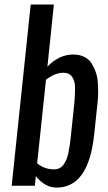

<svg xmlns="http://www.w3.org/2000/svg" viewBox="-20 -830 484 858"><path d="M232.9 8.3Q181.2 8.3 140.1 -43L135.7 0H32.2L117.2 -809.6H220.7L191.9 -532.2Q244.1 -586.4 307.1 -586.4Q335.4 -586.4 356.9 -575.7Q378.4 -564.9 390.1 -545.7Q401.9 -526.4 408.9 -504.9Q416 -483.4 417.5 -456.5Q418.5 -436.5 418.5 -419.9Q418.5 -414.1 418.5 -409.2Q418 -388.7 415.5 -367.2L400.9 -229.5Q376 8.3 232.9 8.3ZM221.2 -73.2Q234.9 -73.2 245.6 -78.4Q256.3 -83.5 263.9 -94.2Q271.5 -105 276.9 -117.4Q282.2 -129.9 286.1 -149.7Q290 -169.4 292.5 -186.5Q294.9 -203.6 297.4 -229L312 -367.2Q315.4 -406.2 315.4 -437Q315.4 -467.8 302.5 -486.3Q289.6 -504.9 262.7 -504.9Q226.1 -504.9 185.5 -473.6L146 -100.1Q178.7 -73.2 221.2 -73.2Z"/></svg>

Font: Oswald
Style: Regular
Weight: 400
Designer: Vernon Adams
Foundry: Vernon Adams
Version: 3.0; ttfautohint (v0.94.23-7a4d-dirty) -l 8 -r 50 -G 200 -x 